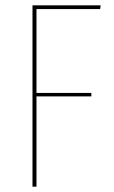

<svg xmlns="http://www.w3.org/2000/svg" viewBox="-20 -701 427 721"><path d="M102 -681H358L356 -667H117V-352H323V-339H117V0H102Z"/></svg>

Font: Fira Sans Compressed Hair
Style: Regular
Weight: 100
Width: 1
Designer: bBox Type GmbH & Carrois Corporate GbR & Edenspiekermann AG
Foundry: bBox Type GmbH & Carrois Corporate GbR & Edenspiekermann AG
Version: Version 4.301